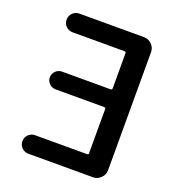

<svg xmlns="http://www.w3.org/2000/svg" viewBox="-133 -859 861 943"><g transform="rotate(20 297.5 -388.0)"><path d="M400.4 -648.4Q400.4 -656.2 392.6 -656.2H121.1Q100.6 -656.2 86.4 -670.4Q72.3 -684.6 72.3 -705.1Q72.3 -725.6 86.4 -739.7Q100.6 -753.9 121.1 -753.9H459Q482.4 -753.9 499.5 -736.8Q516.6 -719.7 516.6 -696.3V-79.1Q516.6 -55.7 499.5 -38.6Q482.4 -21.5 459 -21.5H121.1Q100.6 -21.5 86.4 -35.6Q72.3 -49.8 72.3 -69.8Q72.3 -89.8 86.4 -104Q100.6 -118.2 121.1 -118.2H392.6Q400.4 -118.2 400.4 -125V-357.4Q400.4 -364.3 392.6 -364.3H138.7Q119.1 -364.3 105.5 -377.9Q91.8 -391.6 91.8 -410.6Q91.8 -429.7 105.5 -443.4Q119.1 -457 138.7 -457H392.6Q400.4 -457 400.4 -464.8Z"/></g></svg>

Font: Gen Jyuu Gothic P Medium
Style: Regular
Weight: 500
Designer: [Source Han Sans]
Ryoko NISHIZUKA  (kana & ideographs); Paul D. Hunt (Latin, Greek & Cyrillic); Wenlong ZHANG  (bopomofo
Version: Version 1.002.20150607